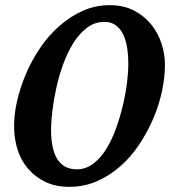

<svg xmlns="http://www.w3.org/2000/svg" viewBox="-20 -713 680 745"><path d="M405 -693Q459 -693 499 -672.5Q539 -652 566 -619Q593 -586 606.5 -544.5Q620 -503 620 -462Q620 -413 608.5 -359Q597 -305 574.5 -252.5Q552 -200 520 -152Q488 -104 446.5 -67.5Q405 -31 355.5 -9.5Q306 12 249 12Q196 12 156.5 -7Q117 -26 90 -57Q63 -88 49.5 -128.5Q36 -169 35 -212Q33 -261 45 -315.5Q57 -370 79.5 -423.5Q102 -477 135 -526Q168 -575 210 -612Q252 -649 301 -671Q350 -693 405 -693ZM278 -56Q313 -56 342 -78Q371 -100 393 -136Q415 -172 431 -217Q447 -262 457.5 -307Q468 -352 473 -393.5Q478 -435 478 -464Q478 -496 473.5 -526Q469 -556 458.5 -578.5Q448 -601 430 -614.5Q412 -628 385 -628Q347 -628 317 -605Q287 -582 264 -545Q241 -508 224.5 -462Q208 -416 198 -369.5Q188 -323 183 -281Q178 -239 178 -211Q178 -56 278 -56Z"/></svg>

Font: Lusitana
Style: Bold Italic
Weight: 700
Designer: Ana Paula Megda
Foundry: Ana Paula Megda
Version: Version 1.000; ttfautohint (v1.1) -l 8 -r 50 -G 200 -x 14 -D